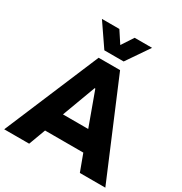

<svg xmlns="http://www.w3.org/2000/svg" viewBox="-212 -1086 1174 1240"><g transform="rotate(30 375.0 -466.5)"><path d="M-2 0 295 -705H455L752 0H562L490 -194L559 -125H187L256 -194L184 0ZM371 -522 264 -234 244 -273H501L481 -234L376 -522ZM303 -765 188 -933H318L375 -846L432 -933H562L447 -765Z"/></g></svg>

Font: Nunito Sans 7pt SemiCondensed Black
Style: Regular
Weight: 900
Width: 4
Designer: Vernon Adams
Foundry: Vernon Adams
Version: Version 3.101;gftools[0.9.27]